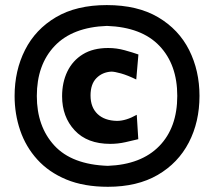

<svg xmlns="http://www.w3.org/2000/svg" viewBox="-20 -722 843 756"><path d="M405 13.5Q310.5 13.5 241.2 -15.2Q172 -44 126.8 -94Q81.5 -144 59.5 -208.5Q37.5 -273 37.5 -344Q37.5 -444 78.5 -525.2Q119.5 -606.5 200.2 -654.2Q281 -702 400.5 -702Q521.5 -702 602.8 -654Q684 -606 724.8 -524.8Q765.5 -443.5 765.5 -344.5Q765.5 -242 723.5 -161Q681.5 -80 601 -33.2Q520.5 13.5 405 13.5ZM404.5 -69Q536 -74 607 -146.8Q678 -219.5 678 -344.5Q678 -467.5 608 -541.2Q538 -615 401 -620Q265.5 -615 195.2 -541Q125 -467 125 -344Q125 -224 194 -149Q263 -74 404.5 -69ZM414 -155.5Q323.5 -155.5 274 -208.8Q224.5 -262 224.5 -343Q224.5 -397.5 245.2 -440.5Q266 -483.5 306.2 -508.2Q346.5 -533 406 -533Q439 -533 470.8 -524.2Q502.5 -515.5 525 -507.5L516.5 -409Q482.5 -425.5 456.8 -432.8Q431 -440 418.5 -440Q383 -438 359.8 -414.5Q336.5 -391 336.5 -346Q336.5 -299.5 364 -273.2Q391.5 -247 440.5 -246Q476 -246 518.5 -270L524.5 -174Q503.5 -169 474 -162.2Q444.5 -155.5 414 -155.5Z"/></svg>

Font: Commissioner Flair
Style: Bold
Weight: 700
Designer: Kostas Bartsokas
Foundry: Kostas Bartsokas
Version: Version 1.000; ttfautohint (v1.8.3)